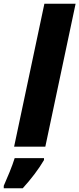

<svg xmlns="http://www.w3.org/2000/svg" viewBox="-60 -780 422 1021"><path d="M15 0 176 -760H342L181 0ZM-40 208Q-26 177 -9 135Q8 93 18 61H174V71Q153 107 123.5 146Q94 185 61 221H-40Z"/></svg>

Font: Noto Sans ExtraBold
Style: Italic
Weight: 800
Italic angle: -12°
Designer: Monotype Design Team
Foundry: Monotype Imaging Inc.
Version: Version 2.013; ttfautohint (v1.8.4.7-5d5b)